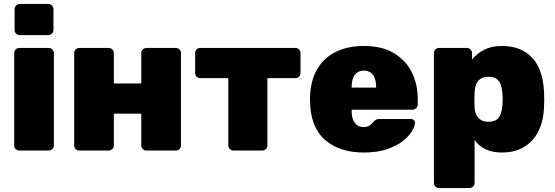

<svg xmlns="http://www.w3.org/2000/svg" viewBox="-20 -763 2813 973"><path d="M78 0Q67 0 59.5 -7.5Q52 -15 52 -26V-494Q52 -505 59.5 -512.5Q67 -520 78 -520H226Q237 -520 245 -512.5Q253 -505 253 -494V-26Q253 -15 245 -7.5Q237 0 226 0ZM80 -585Q69 -585 61.5 -592.5Q54 -600 54 -611V-716Q54 -727 61.5 -735Q69 -743 80 -743H224Q235 -743 243 -735Q251 -727 251 -716V-611Q251 -600 243 -592.5Q235 -585 224 -585Z M382 0Q371 0 363.5 -7.5Q356 -15 356 -26V-494Q356 -505 363.5 -512.5Q371 -520 382 -520H530Q541 -520 549 -512.5Q557 -505 557 -494V-340H696V-494Q696 -505 704 -512.5Q712 -520 722 -520H871Q882 -520 889.5 -512.5Q897 -505 897 -494V-26Q897 -15 889.5 -7.5Q882 0 871 0H722Q712 0 704 -7.5Q696 -15 696 -26V-187H557V-26Q557 -15 549 -7.5Q541 0 530 0Z M1163 0Q1152 0 1144.5 -7.5Q1137 -15 1137 -26V-367H995Q984 -367 976.5 -374.5Q969 -382 969 -393V-494Q969 -505 976.5 -512.5Q984 -520 995 -520H1477Q1488 -520 1495.5 -512.5Q1503 -505 1503 -494V-393Q1503 -382 1495.5 -374.5Q1488 -367 1477 -367H1335V-26Q1335 -15 1327 -7.5Q1319 0 1309 0Z M1825 10Q1700 10 1626.5 -54.5Q1553 -119 1551 -252Q1551 -256 1551 -262.5Q1551 -269 1551 -272Q1554 -355 1587.5 -412.5Q1621 -470 1681.5 -500Q1742 -530 1824 -530Q1916 -530 1976.5 -493.5Q2037 -457 2067 -396.5Q2097 -336 2097 -261V-233Q2097 -223 2089 -215Q2081 -207 2070 -207H1762Q1762 -207 1762 -205Q1762 -203 1762 -201Q1762 -177 1768.5 -158.5Q1775 -140 1789 -129.5Q1803 -119 1823 -119Q1836 -119 1845 -123Q1854 -127 1861 -133.5Q1868 -140 1873 -146Q1882 -155 1887.5 -157.5Q1893 -160 1905 -160H2062Q2071 -160 2077.5 -154Q2084 -148 2083 -139Q2082 -121 2066 -95.5Q2050 -70 2018.5 -46Q1987 -22 1938 -6Q1889 10 1825 10ZM1762 -319H1886V-321Q1886 -348 1879 -367Q1872 -386 1858 -395.5Q1844 -405 1824 -405Q1804 -405 1790 -395.5Q1776 -386 1769 -367Q1762 -348 1762 -321Z M2205 190Q2194 190 2186.5 182.5Q2179 175 2179 164V-494Q2179 -505 2186.5 -512.5Q2194 -520 2205 -520H2346Q2357 -520 2364.5 -512.5Q2372 -505 2372 -494V-461Q2396 -491 2433 -510.5Q2470 -530 2524 -530Q2571 -530 2608.5 -516Q2646 -502 2674 -473.5Q2702 -445 2718 -401Q2734 -357 2737 -298Q2738 -277 2738 -260Q2738 -243 2737 -221Q2735 -165 2719 -122Q2703 -79 2675 -49.5Q2647 -20 2609 -5Q2571 10 2524 10Q2478 10 2443 -5.5Q2408 -21 2385 -54V164Q2385 175 2377 182.5Q2369 190 2359 190ZM2456 -146Q2482 -146 2496.5 -156.5Q2511 -167 2517.5 -185.5Q2524 -204 2526 -228Q2529 -260 2526 -292Q2524 -316 2517.5 -334.5Q2511 -353 2496.5 -363.5Q2482 -374 2456 -374Q2430 -374 2414.5 -363Q2399 -352 2392.5 -334Q2386 -316 2385 -294Q2384 -273 2384 -256.5Q2384 -240 2385 -219Q2386 -198 2393.5 -182Q2401 -166 2416 -156Q2431 -146 2456 -146Z"/></svg>

Font: Rubik ExtraBold
Style: Regular
Weight: 800
Designer: Hubert and Fischer
Foundry: Hubert and Fischer
Version: Version 2.300;gftools[0.9.30]